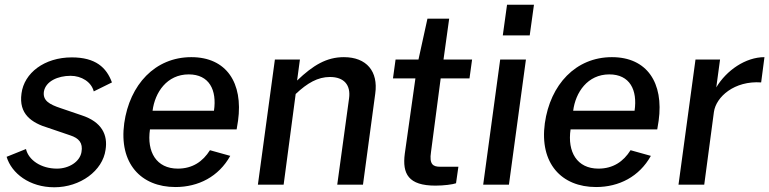

<svg xmlns="http://www.w3.org/2000/svg" viewBox="-20 -782 3257 813"><path d="M210 11C320 11 415 -59 427 -148C437 -210 412 -266 325 -294L237 -324C189 -340 160 -356 166 -395C174 -438 225 -461 279 -461C325 -461 367 -435 377 -395L454 -433C431 -496 385 -539 284 -539C168 -539 82 -473 71 -386C59 -300 112 -262 186 -240L277 -209C314 -197 332 -177 325 -138C318 -97 272 -68 221 -68C154 -68 101 -104 90 -151L8 -118C29 -48 105 11 210 11Z M982 -234 988 -271C1010 -431 939 -540 790 -540C637 -540 529 -424 506 -260C483 -91 576 10 723 10C820 10 906 -34 955 -122L869 -146C839 -98 795 -68 733 -68C642 -68 601 -139 615 -234ZM626 -313C636 -391 687 -467 779 -467C866 -467 899 -401 886 -313Z M1181 0 1232 -384C1282 -431 1326 -456 1377 -456C1437 -456 1466 -422 1458 -365L1408 0H1517L1569 -386C1582 -479 1533 -540 1436 -540C1363 -540 1306 -506 1238 -441L1250 -530H1144L1072 0Z M1979 -530H1858L1882 -703H1790L1752 -530H1655L1644 -450H1739L1694 -131C1683 -46 1709 4 1824 4C1860 4 1897 -1 1911 -6L1921 -76H1843C1814 -76 1797 -86 1805 -138L1846 -450H1968Z M2098 -530 2026 0H2135L2207 -530ZM2127 -762 2109 -632H2223L2241 -762Z M2763 -234 2769 -271C2791 -431 2720 -540 2571 -540C2418 -540 2310 -424 2287 -260C2264 -91 2357 10 2504 10C2601 10 2687 -34 2736 -122L2650 -146C2620 -98 2576 -68 2514 -68C2423 -68 2382 -139 2396 -234ZM2407 -313C2417 -391 2468 -467 2560 -467C2647 -467 2680 -401 2667 -313Z M2962 0 3003 -308C3012 -372 3090 -441 3203 -433L3217 -540C3137 -540 3056 -484 3013 -412L3029 -530H2925L2853 0Z"/></svg>

Font: Cheyenne Sans Medium
Style: Italic
Weight: 500
Italic angle: -8.13011°
Designer: The Public Sans project authors (U.S. Web Design System), Libre Franklin designed by Pablo Impallari and Rodrigo Fuenzal
Foundry: The Cheyenne Sans Project Authors
Version: Version 2.007